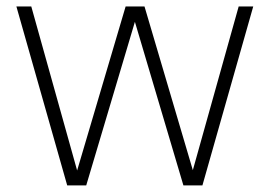

<svg xmlns="http://www.w3.org/2000/svg" viewBox="-20 -560 814 580"><path d="M701 -540.5H745L591.5 0H534L387.5 -494L240.5 0H183L29.5 -540.5H74.5L213 -45L359.5 -540.5H416.5L562.5 -46Z"/></svg>

Font: Encode Sans Semi Condensed ExLight
Style: Regular
Weight: 275
Width: 4
Designer: Multiple Designers
Foundry: Impallari Type
Version: Version 2.000